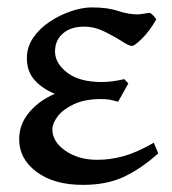

<svg xmlns="http://www.w3.org/2000/svg" viewBox="-20 -489 468 523"><path d="M405.8 -436.5Q387.2 -403.8 366.7 -383.8Q346.2 -363.8 339.4 -363.8Q331.5 -363.8 311.3 -377Q291 -390.1 263.9 -403.3Q236.8 -416.5 210 -416.5Q172.9 -416.5 151.4 -397.9Q129.9 -379.4 129.9 -348.6Q129.9 -316.9 162.8 -291.3Q195.8 -265.6 257.3 -265.6Q272.5 -265.6 288.1 -267.8Q303.7 -270 318.4 -273.4L329.6 -261.7L301.8 -211.9Q288.1 -215.8 278.3 -217.5Q268.6 -219.2 255.9 -219.2Q211.4 -219.2 181.6 -205.3Q151.9 -191.4 137.2 -172.1Q122.6 -152.8 122.6 -136.7Q122.6 -103 158.2 -78.4Q193.8 -53.7 244.6 -53.7Q280.8 -53.7 316.2 -63.5Q351.6 -73.2 398.9 -100.1L411.1 -71.3Q366.2 -30.8 319.1 -8.1Q272 14.6 205.6 14.6Q127 14.6 79.6 -20.8Q32.2 -56.2 32.2 -109.4Q32.2 -150.9 59.8 -183.3Q87.4 -215.8 129.4 -233.4Q94.2 -248 73.7 -271.5Q53.2 -294.9 53.2 -330.6Q53.2 -361.3 70.8 -386.7Q88.4 -412.1 116.2 -430.4Q144 -448.7 174.3 -458.7Q204.6 -468.8 230 -468.8Q273.4 -468.8 301.5 -459.2Q329.6 -449.7 356.9 -449.7Q359.9 -449.7 372.1 -451.7Q384.3 -453.6 387.7 -454.1Q392.6 -452.1 397.5 -446.8Q402.3 -441.4 405.8 -436.5Z"/></svg>

Font: Gentium Book Plus
Style: Regular
Weight: 400
Designer: Victor Gaultney, Annie Olsen, Iska Routamaa, Becca Hirsbrunner
Foundry: SIL International
Version: Version 6.101